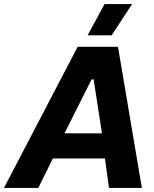

<svg xmlns="http://www.w3.org/2000/svg" viewBox="-70 -932 764 952"><path d="M315 -700H515L633.4 0H470.4L443.2 -198.4L442 -230L394.2 -538.4H384.2L228.8 -229.2L217.8 -198.2L119.8 0H-50.4ZM174.6 -271H503.2L519 -146.4H114.8ZM483.4 -756.8H364.4L448.4 -912H585.2Z"/></svg>

Font: Fixel Italic Variable Display Thin
Style: Italic
Weight: 100
Italic angle: -10°
Designer: AlfaBravo + MacPaw
Foundry: Kyrylo Tkachov, Marchela Mozhyna, Serhii Makarenko, Maria Weinstein, Zakhar Kryvoshyya
Version: Version 1.210;Glyphs 3.2 (3217)